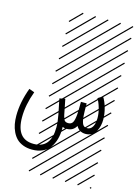

<svg xmlns="http://www.w3.org/2000/svg" viewBox="-409 -1056 1134 1580"><g transform="rotate(15 158.0 -266.0)"><path d="M389.2 -309.6 430.2 -335.9Q452.6 -301.8 467 -251Q481.4 -200.2 481.4 -151.9Q481.4 -125 475.8 -99.9Q470.2 -74.7 458 -51.5Q445.8 -28.3 423.1 -14.2Q400.4 0 370.1 0Q315.9 0 290.5 -46.4Q264.6 0 210.9 0Q190.9 0 174.3 -6.8V9.3Q174.3 57.6 163.1 97.9Q151.9 138.2 129.2 170.4Q106.4 202.6 68.1 220.7Q29.8 238.8 -21 238.8Q-64 238.8 -98.4 225.6Q-132.8 212.4 -154.8 190.2Q-176.8 168 -191.4 137Q-206.1 106 -212.2 72.8Q-218.3 39.6 -218.3 2Q-218.3 -112.3 -171.4 -238.3L-125.5 -221.7Q-169.4 -103 -169.4 2Q-169.4 189.9 -21 189.9Q125.5 189.9 125.5 9.3Q125.5 -37.1 113.8 -96.7L87.4 -226.6L135.3 -236.3L161.1 -106.4L164.1 -94.7Q170.4 -68.4 180.2 -58.6Q189.9 -48.8 210.9 -48.8Q235.8 -48.8 247.6 -68.4Q259.3 -87.9 263.7 -137.7Q266.1 -168 266.1 -245.1H314.9Q314.9 -168 317.4 -137.7Q321.8 -87.9 333.5 -68.4Q345.2 -48.8 370.1 -48.8Q399.9 -48.8 416.3 -76.7Q432.6 -104.5 432.6 -151.9Q432.6 -191.4 419.7 -236.8Q406.7 -282.2 389.2 -309.6ZM526.9 410.6 533.7 417.5 525.4 425.8 518.6 418.9ZM526.9 304.7 533.7 311.5 419.4 425.8 412.6 418.9ZM526.9 198.7 533.7 205.6 313.5 425.8 306.6 418.9ZM526.9 92.3 533.7 99.1 207.5 425.8 200.7 418.9ZM526.9 -13.2 533.7 -6.3 101.6 425.8 94.7 418.9ZM526.9 -119.1 533.7 -112.3 3.4 418 -3.4 411.1ZM526.9 -225.6 533.7 -218.8 3.4 311.5 -3.4 304.7ZM526.9 -331.5 533.7 -324.7 3.4 205.6 -3.4 198.7ZM526.9 -438 533.7 -431.2 3.4 99.1 -3.4 92.3ZM526.9 -543.5 533.7 -536.6 3.4 -6.3 -3.4 -13.2ZM526.9 -649.4 533.7 -642.6 3.4 -112.3 -3.4 -119.1ZM526.9 -755.9 533.7 -749 3.4 -218.8 -3.4 -225.6ZM526.9 -861.8 533.7 -855 3.4 -324.7 -3.4 -331.5ZM516.6 -958 523.4 -951.2 3.4 -431.2 -3.4 -438ZM411.1 -958 418 -951.2 3.4 -536.6 -3.4 -543.5ZM305.2 -958 312 -951.2 3.4 -642.6 -3.4 -649.4ZM198.7 -958 205.6 -951.2 3.4 -749 -3.4 -755.9ZM92.3 -958 99.1 -951.2 3.4 -855 -3.4 -861.8Z"/></g></svg>

Font: AzarMehrMSRS2
Style: Regular
Weight: 1
Designer: Amin Abedi
Version: Version 1.00